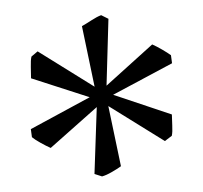

<svg xmlns="http://www.w3.org/2000/svg" viewBox="-39 -803 525 497"><g transform="rotate(-5 223.5 -555.0)"><path d="M239 -580 366 -676Q377 -670 390.5 -660.5Q404 -651 412 -644L413 -623L254 -555L401 -491Q400 -479 399.5 -462.5Q399 -446 396 -436L377 -424L239 -527L258 -369Q248 -363 233 -356Q218 -349 207 -347L188 -355L209 -527L81 -432Q70 -438 56 -447.5Q42 -457 35 -464L34 -485L193 -554L46 -616Q47 -628 48 -645.5Q49 -663 52 -672L69 -684L208 -580L189 -739Q200 -744 215 -752Q230 -760 241 -763L259 -752Z"/></g></svg>

Font: ChillKai
Style: Regular
Weight: 400
Designer: ChillType
Foundry: 寒蝉字型
Version: Version 2.000